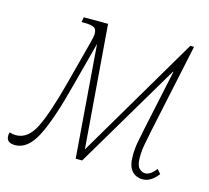

<svg xmlns="http://www.w3.org/2000/svg" viewBox="-124 -634 808 742"><g transform="rotate(15 280.0 -263.0)"><path d="M-5 10Q-40 10 -40 -18Q-40 -24 -38 -32Q-25 -28 -12 -28Q36 -28 65.5 -87.5Q95 -147 129 -277L174 -448Q177 -459 179 -469Q181 -479 181 -486Q181 -506 167.5 -511Q154 -516 134 -516H120L124 -536H221L260 -44L550 -536H565L490 -183Q483 -149 478 -122.5Q473 -96 473 -69Q473 -38 484 -26.5Q495 -15 508 -15Q530 -15 551 -44L566 -27Q552 -9 537 0.5Q522 10 504 10Q479 10 462 -8Q445 -26 445 -69Q445 -96 450 -122.5Q455 -149 462 -183L513 -422H511L261 0H235L200 -450L153 -272Q115 -125 80 -57.5Q45 10 -5 10Z"/></g></svg>

Font: Noto Serif ExtraCondensed Thin
Style: Italic
Weight: 100
Width: 2
Italic angle: -12°
Designer: Monotype Design Team
Foundry: Monotype Imaging Inc.
Version: Version 2.013